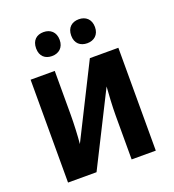

<svg xmlns="http://www.w3.org/2000/svg" viewBox="-135 -851 866 956"><g transform="rotate(-20 297.5 -373.0)"><path d="M141 -682C141 -640 167 -619 203 -619C239 -619 266 -641 266 -682C266 -724 239 -746 203 -746C167 -746 141 -725 141 -682ZM327 -682C327 -640 354 -619 390 -619C426 -619 453 -641 453 -682C453 -724 426 -746 390 -746C354 -746 327 -725 327 -682ZM190 -545H62V0H213L406 -384C403 -345 399 -281 399 -233V0H527V-545H376L183 -160C187 -200 190 -268 190 -312Z"/></g></svg>

Font: Noto Sans Display SemiCondensed
Style: Bold
Weight: 700
Width: 4
Designer: Monotype Design Team
Foundry: Monotype Imaging Inc.
Version: Version 1.900